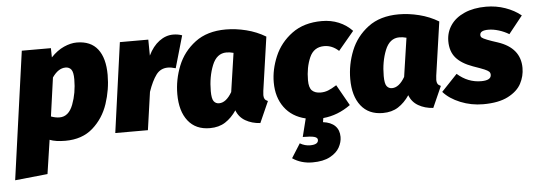

<svg xmlns="http://www.w3.org/2000/svg" viewBox="-80 -708 3178 1137"><g transform="rotate(-5 1509.0 -139.5)"><path d="M78 -534H251L252 -479Q289 -518 329.5 -536Q370 -554 406 -554Q489 -554 530.5 -500.5Q572 -447 572 -347Q572 -260 544 -176Q516 -92 452.5 -36Q389 20 289 20Q231 20 196 6L166 207L-28 227ZM373 -338Q373 -381 361 -396.5Q349 -412 327 -412Q284 -412 248 -360L216 -131Q242 -121 267 -121Q321 -121 347 -189Q373 -257 373 -338Z M1032 -542 977 -351Q950 -359 931 -359Q887 -359 861 -324Q835 -289 813 -225L781 0H587L661 -534H830L831 -439Q857 -493 896 -522Q935 -551 979 -551Q1007 -551 1032 -542Z M1528 -491 1482 -172Q1480 -152 1480 -147Q1480 -133 1485 -124.5Q1490 -116 1504 -110L1448 16Q1398 13 1360 -9Q1322 -31 1307 -72Q1278 -29 1240 -4.5Q1202 20 1148 20Q1064 20 1018.5 -38Q973 -96 973 -197Q973 -283 1005.5 -364.5Q1038 -446 1109.5 -500Q1181 -554 1292 -554Q1351 -554 1413 -538.5Q1475 -523 1528 -491ZM1172 -198Q1172 -153 1183.5 -137.5Q1195 -122 1215 -122Q1257 -122 1292 -182L1326 -412Q1304 -418 1284 -418Q1226 -418 1199 -350.5Q1172 -283 1172 -198Z M1822 19 1818 43Q1865 49 1889.5 73.5Q1914 98 1914 139Q1914 170 1897 201Q1880 232 1840 253.5Q1800 275 1736 275Q1668 275 1617 240L1670 156Q1699 173 1730 173Q1779 173 1779 145Q1779 131 1758.5 125.5Q1738 120 1691 120L1718 12Q1637 -7 1592.5 -67.5Q1548 -128 1548 -217Q1548 -293 1581 -371Q1614 -449 1685 -501.5Q1756 -554 1863 -554Q1917 -554 1963 -535Q2009 -516 2043 -480L1950 -369Q1911 -405 1864 -405Q1802 -405 1776.5 -346.5Q1751 -288 1751 -212Q1751 -167 1769 -150Q1787 -133 1820 -133Q1843 -133 1864 -141Q1885 -149 1915 -168L1985 -44Q1909 11 1822 19Z M2556 -491 2510 -172Q2508 -152 2508 -147Q2508 -133 2513 -124.5Q2518 -116 2532 -110L2476 16Q2426 13 2388 -9Q2350 -31 2335 -72Q2306 -29 2268 -4.5Q2230 20 2176 20Q2092 20 2046.5 -38Q2001 -96 2001 -197Q2001 -283 2033.5 -364.5Q2066 -446 2137.5 -500Q2209 -554 2320 -554Q2379 -554 2441 -538.5Q2503 -523 2556 -491ZM2200 -198Q2200 -153 2211.5 -137.5Q2223 -122 2243 -122Q2285 -122 2320 -182L2354 -412Q2332 -418 2312 -418Q2254 -418 2227 -350.5Q2200 -283 2200 -198Z M3046 -484 2963 -380Q2935 -397 2902.5 -407Q2870 -417 2841 -417Q2791 -417 2791 -390Q2791 -380 2798 -374Q2805 -368 2829 -358.5Q2853 -349 2891 -337Q3023 -293 3023 -174Q3023 -125 3000 -81.5Q2977 -38 2921 -9Q2865 20 2773 20Q2702 20 2638 -6Q2574 -32 2537 -74L2631 -173Q2694 -117 2773 -117Q2832 -117 2832 -150Q2832 -162 2824.5 -169Q2817 -176 2798.5 -184Q2780 -192 2731 -209Q2664 -233 2631.5 -271Q2599 -309 2599 -370Q2599 -422 2627.5 -464Q2656 -506 2710.5 -530Q2765 -554 2839 -554Q2899 -554 2953 -535Q3007 -516 3046 -484Z"/></g></svg>

Font: FiraGO Heavy
Style: Italic
Weight: 900
Italic angle: -8°
Designer: bBox Type GmbH
Foundry: bBox Type GmbH
Version: Version 1.001